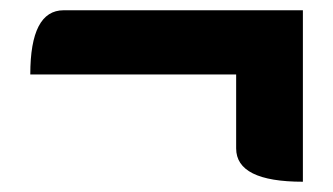

<svg xmlns="http://www.w3.org/2000/svg" viewBox="-20 -460 649 374"><path d="M570 -106Q440 -106 440 -171V-315H39Q39 -440 104 -440H570V-106Z"/></svg>

Font: Swei Half Moon CJK SC
Style: Black
Weight: 900
Version: Version 2.071